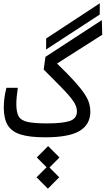

<svg xmlns="http://www.w3.org/2000/svg" viewBox="-20 -826 637 1159"><path d="M252 2.9Q159.2 2.9 104.7 -14.2Q50.3 -31.2 26.6 -70.6Q2.9 -109.9 2.9 -176.3Q2.9 -204.1 6.6 -233.6Q10.3 -263.2 18.6 -295.9H87.4Q83.5 -266.1 81.1 -244.1Q78.6 -222.2 78.6 -197.3Q78.6 -149.9 92 -124.8Q105.5 -99.6 145.5 -90.3Q185.5 -81.1 264.2 -81.1Q357.9 -81.1 401.1 -95.7Q444.3 -110.4 444.3 -152.8Q444.3 -172.9 435.3 -192.9Q426.3 -212.9 404.3 -239.7Q382.3 -266.6 343 -306.4Q303.7 -346.2 243.7 -406.2L254.4 -482.9L594.7 -704.6L597.2 -616.2L324.2 -442.4Q389.6 -379.4 429.7 -335Q469.7 -290.5 490.5 -258.8Q511.2 -227.1 518.3 -201.9Q525.4 -176.8 525.4 -152.3Q525.4 -75.2 461.2 -36.1Q397 2.9 252 2.9ZM258.3 -527.3 258.8 -593.8 582.5 -806.2 582 -738.3ZM269 313 200.7 244.1 261.2 183.6 202.1 124.5 270.5 55.7 338.9 124.5 278.8 185.1 337.4 244.1Z"/></svg>

Font: Cascadia Code NF SemiLight
Style: Regular
Weight: 350
Monospace: yes
Designer: Aaron Bell
Foundry: Saja Typeworks
Version: Version 2404.023; ttfautohint (v1.8.4)